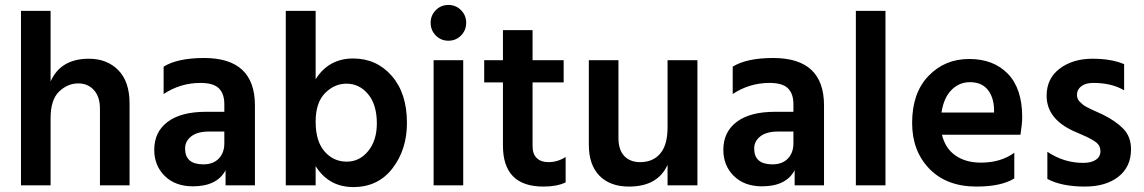

<svg xmlns="http://www.w3.org/2000/svg" viewBox="-20 -751 4634 778"><path d="M185 -707V-421Q226 -513 340 -513Q414 -513 459.5 -466.5Q505 -420 505 -332V0H385V-311Q385 -359 360.5 -386Q336 -413 297 -413Q254 -413 219.5 -380Q185 -347 185 -272V0H65V-707Z M889 -218H827Q780 -218 755 -198.5Q730 -179 730 -149Q730 -85 804 -85Q844 -85 866.5 -108.5Q889 -132 889 -170ZM643 -370V-481Q700 -516 807 -516Q1013 -516 1013 -324V0H894V-61Q859 4 762 4Q690 4 647.5 -38Q605 -80 605 -144Q605 -216 659 -257Q713 -298 815 -298H889V-329Q889 -371 867 -393Q845 -415 792 -415Q711 -415 643 -370Z M1385 -96Q1437 -96 1472 -139Q1507 -182 1507 -251Q1507 -327 1471.5 -369.5Q1436 -412 1384 -412Q1335 -412 1297 -373.5Q1259 -335 1259 -258Q1259 -179 1295 -137.5Q1331 -96 1385 -96ZM1259 -707V-430Q1312 -514 1411 -514Q1506 -514 1567.5 -443.5Q1629 -373 1629 -253Q1629 -145 1570.5 -69Q1512 7 1412 7Q1312 7 1259 -78V0H1138V-707Z M1737 0V-507H1857V0ZM1725 -659Q1725 -689 1746 -710Q1767 -731 1797 -731Q1827 -731 1848 -710Q1869 -689 1869 -659Q1869 -628 1848 -607Q1827 -586 1797 -586Q1767 -586 1746 -607Q1725 -628 1725 -659Z M2138 -417V-159Q2138 -127 2155 -110.5Q2172 -94 2202 -94Q2240 -94 2272 -115V-12Q2237 5 2182 5Q2018 5 2018 -161V-417H1942V-507H2018V-629H2138V-507H2264V-417Z M2685 -507H2806V0H2685V-83Q2645 5 2529 5Q2452 5 2409 -39Q2366 -83 2366 -164V-507H2486V-192Q2486 -144 2509.5 -119Q2533 -94 2574 -94Q2626 -94 2655.5 -129Q2685 -164 2685 -235Z M3195 -218H3133Q3086 -218 3061 -198.5Q3036 -179 3036 -149Q3036 -85 3110 -85Q3150 -85 3172.5 -108.5Q3195 -132 3195 -170ZM2949 -370V-481Q3006 -516 3113 -516Q3319 -516 3319 -324V0H3200V-61Q3165 4 3068 4Q2996 4 2953.5 -38Q2911 -80 2911 -144Q2911 -216 2965 -257Q3019 -298 3121 -298H3195V-329Q3195 -371 3173 -393Q3151 -415 3098 -415Q3017 -415 2949 -370Z M3448 0V-707H3568V0Z M4008 -295V-310Q4006 -359 3981.5 -388.5Q3957 -418 3910 -418Q3867 -418 3835.5 -386.5Q3804 -355 3795 -295ZM4090 -132V-28Q4037 5 3937 5Q3816 5 3746 -67Q3676 -139 3676 -253Q3676 -374 3742 -443Q3808 -512 3907 -512Q4006 -512 4064 -452Q4122 -392 4122 -277Q4122 -249 4115 -205H3797Q3810 -150 3851.5 -121Q3893 -92 3955 -92Q4035 -92 4090 -132Z M4535 -491V-385Q4485 -415 4410 -415Q4379 -415 4361.5 -401.5Q4344 -388 4344 -367Q4344 -359 4346.5 -352Q4349 -345 4355.5 -338.5Q4362 -332 4368 -327Q4374 -322 4385 -316.5Q4396 -311 4404 -307Q4412 -303 4426 -297Q4440 -291 4448 -287Q4501 -261 4532 -229Q4563 -197 4563 -146Q4563 -75 4512 -35Q4461 5 4376 5Q4282 5 4224 -26V-136Q4291 -91 4369 -91Q4402 -91 4420.5 -103.5Q4439 -116 4439 -138Q4439 -151 4433 -161.5Q4427 -172 4410 -182Q4393 -192 4383.5 -196.5Q4374 -201 4346 -213Q4343 -214 4341.5 -215Q4340 -216 4337 -217Q4334 -218 4332 -219Q4221 -269 4221 -363Q4221 -433 4274 -473Q4327 -513 4407 -513Q4484 -513 4535 -491Z"/></svg>

Font: Hind SemiBold
Style: Regular
Weight: 600
Designer: Manushi Parikh, Satya Rajpurohit
Foundry: Indian Type Foundry
Version: Version 2.001;PS 1.0;hotconv 1.0.79;makeotf.lib2.5.61930; tt